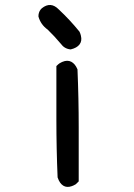

<svg xmlns="http://www.w3.org/2000/svg" viewBox="-20 -733 540 773"><path d="M148.4 -699.7Q184.1 -728.5 216.8 -694.8Q261.2 -653.3 299.3 -606.4L299.8 -605.5L300.3 -605Q304.2 -596.7 305.7 -589.4Q311 -568.4 300.3 -554.2Q289.6 -540 265.1 -534.2H264.2H263.2Q239.3 -536.6 224.6 -557.1Q199.7 -586.9 171.9 -613.8Q157.7 -624 148.4 -637.2Q139.2 -650.4 134.8 -666.5V-667V-668Q134.8 -671.9 135.3 -675.3Q135.7 -678.7 137 -682.1Q138.2 -685.5 139.6 -688.5Q141.1 -691.4 143.3 -694.3Q145.5 -697.3 148.4 -699.7ZM220.7 -478.5Q222.2 -479.5 224.1 -480.5Q226.1 -481.4 227.8 -482.4Q229.5 -483.4 231 -483.9Q241.2 -488.3 250.2 -488.3Q259.3 -488.3 266.8 -484.4Q274.4 -480.5 280.8 -472.9Q287.1 -465.3 291.5 -454.6L292 -453.6V-452.6Q296.9 -336.9 296.9 -220.7V-4.9V-2.4L294.9 -1Q292.5 2 289.8 4.4Q287.1 6.8 284.2 9.3L283.7 9.8H283.2Q275.9 14.2 268.6 16.6Q249 23.4 234.6 14.4Q220.2 5.4 212.4 -17.6L211.9 -18.6V-19Q207 -134.8 207 -250V-464.8V-467.3L209 -468.8Q213.9 -474.1 220.2 -478.5Z"/></svg>

Font: NaikaiFont
Style: SemiBold
Weight: 600
Version: Version 1.89